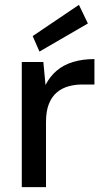

<svg xmlns="http://www.w3.org/2000/svg" viewBox="-20 -773 435 793"><path d="M70 0V-517H159L168 -422Q186 -457 214 -481Q242 -505 281.5 -517Q321 -529 370 -529V-424H320Q290 -424 263 -416.5Q236 -409 215 -391.5Q194 -374 182 -344Q170 -314 170 -269V0ZM143 -560 115 -624 306 -753 343 -676Z"/></svg>

Font: DM Sans 11pt Medium
Style: Regular
Weight: 500
Version: Version 4.004;gftools[0.9.30]